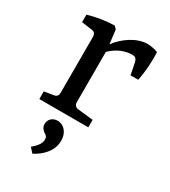

<svg xmlns="http://www.w3.org/2000/svg" viewBox="-160 -507 711 801"><g transform="rotate(30 195.0 -106.5)"><path d="M167 -411 155 -423C116 -422 69 -415 30 -403V-367L80 -360C95 -358 100 -350 100 -336V-67C100 -53 93 -46 80 -44L36 -37V0H272V-36L199 -44C186 -45 178 -53 178 -67V-309C209 -340 246 -354 280 -354C295 -354 301 -348 305 -332L316 -276H353C362 -318 366 -374 363 -415C350 -421 327 -425 313 -425C260 -425 206 -386 175 -344ZM202 106C203 68 179 40 148 40C124 40 107 56 107 79C107 96 117 105 125 111C132 115 141 119 141 136C141 156 123 175 105 190L125 212C166 191 202 154 202 106Z"/></g></svg>

Font: Yrsa
Style: Regular
Weight: 400
Designer: Anna Giedrys (Yrsa+Rasa design), David Brezina (Yrsa art-direction, Rasa art-direction, design)
Foundry: Rosetta Type Foundry
Version: Version 1.001;PS 1.1;hotconv 1.0.88;makeotf.lib2.5.647800